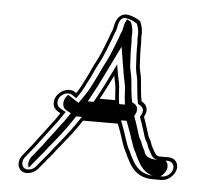

<svg xmlns="http://www.w3.org/2000/svg" viewBox="-51 -717 855 802"><g transform="rotate(5 377.0 -316.0)"><path d="M305.2 -388.6C291.6 -363.2 282.7 -341.4 266.8 -318.4C266.1 -318.9 263.2 -321.2 260.4 -323C228.7 -343.3 174.8 -311.8 176.6 -268C177.5 -246.2 193.5 -236.4 208.2 -228.8C201.9 -219.6 194.5 -208.2 187.8 -198.9L164.8 -168.8C157.8 -158.9 151.3 -150.2 144.8 -142.2L124.5 -115.8C108.3 -92.2 83.5 -62.9 65.2 -40.1C37.4 -3.7 57.5 43.2 105.3 29.7C124 24.4 135.3 12.8 145.3 -1L161.9 -21.1C169.6 -30.9 176.2 -38.9 182.5 -45.8C195 -59.5 206.6 -77.8 219.1 -91.4C248.9 -128.2 277.9 -163.9 305.5 -206.5H451C454.8 -195.3 461 -180.6 465.1 -168.8L473.6 -142.6C479.8 -127.1 484.7 -106.5 493.1 -93.2C497.5 -86.2 501.1 -74.2 507.1 -64.3C514.8 -50.8 517.9 -41.5 530.1 -27C546 -6.2 574.5 12 613.7 12H652.7C679.3 12 706.5 -10.8 712.5 -37C718.6 -63.3 701.4 -85 675.1 -85H636.1C623.8 -85 616.3 -97.1 611.2 -107L602.6 -122.9C600.4 -127.1 598.5 -131.9 597.1 -136.9C592.8 -151.8 586 -155.7 582.5 -167.9C580.2 -175.9 577.4 -185 574.1 -195L565.6 -221.1C562.3 -230.2 559.9 -237.1 557.3 -244.9C559.5 -248.6 563.4 -256.7 564.7 -262.5C569.7 -284 558.4 -300.4 541.8 -307.5C535.4 -335.3 535.4 -361.6 531.6 -394.7C530.1 -415.3 523.7 -433.4 521.7 -450.7C519.7 -480.4 517.8 -520.6 518.5 -553C518.7 -560.9 517.2 -568.9 517.4 -574.7C519.9 -601.6 515.7 -620.6 506.7 -641C493.1 -650.5 474.2 -660.7 450.7 -663.4C423.4 -666.7 406.6 -642.7 401.2 -619.5L395.5 -594.5C393 -589.7 390.7 -584.2 388.6 -578.3L382.6 -560.7C377 -548.4 372.8 -534.1 367.4 -521.8L357.6 -497.7C351.2 -481.8 345.5 -470.7 337.8 -455.7C324.3 -432.3 317 -410.8 305.2 -388.6ZM418.6 -404.9C421.3 -388.6 425.7 -374.7 427.5 -358.8L429.3 -330.9C430.1 -319.6 430.3 -312.6 431.5 -303.5L366.5 -303.5C384.3 -335.2 401.6 -370.2 418.6 -404.9ZM540.4 -243.6C543.9 -233.3 546.9 -224.6 550.9 -213.7L559.3 -187.8C562.6 -177.8 565.3 -168.9 567.6 -160.9C572.3 -144.6 578.9 -141.5 582.2 -129.9C583.9 -124.2 585.9 -119 588.5 -113.9L597.2 -97.9C601.9 -88.7 610.6 -70 632.6 -70H671.6C689.8 -70 701.6 -54.8 697.5 -37C693.4 -19 674.1 -3 656.2 -3H617.2C582.6 -3 557.4 -19 543.1 -37.7C531.3 -51.7 529.5 -58.8 520.9 -73.8C515.7 -82.4 512.5 -93.7 506.7 -103C500 -113.7 494.5 -134.3 488.3 -150.2L479.9 -176.2C474.3 -192.3 468 -207.2 463.3 -221.5H299C270.2 -177.1 239.4 -137.8 208.2 -99.4C193.4 -83 182.9 -66.2 172 -54.2C165.3 -46.8 158.1 -38.2 150.6 -28.6L133.8 -8.1C124.6 4.4 117.7 11.5 104.3 15.3C69.9 25.1 58 -8.4 76.6 -32.9C94.1 -54.6 120 -85.3 136.4 -109.2L156.2 -134.8C162.5 -142.7 170.1 -152.9 176.6 -162.1L199.5 -192.1C207.1 -202.4 214.2 -213.6 220.4 -222.5L229.8 -236.2L217.6 -242.4C203.1 -249.9 192.6 -257.4 192 -272C190.7 -303.6 228.7 -323.6 250.1 -309.9C252.4 -308.4 254.4 -306.7 256.4 -305.4L268.7 -297.3L279 -312.1C296.3 -337.2 305.6 -360 318.5 -384.3C331.3 -408.2 338.4 -429.3 350.8 -450.8C359.3 -465.5 365.1 -478.4 371.8 -495.2L381.5 -519C387.4 -532.6 391.9 -547.4 396.8 -558.3L403.2 -576.6C405.2 -582.6 407.6 -587.7 410 -592.6L416.2 -619.5C420.9 -639.6 430.9 -650.3 445.5 -648.5C464.7 -646.3 481.3 -638 493.5 -629.8C501.3 -611.1 504.3 -596.2 502 -572.7C501.2 -564.1 503.3 -556.2 503.1 -549.9C502.3 -516.8 504.4 -476.3 506.3 -446.5C507.6 -426.4 514.8 -409.4 516.2 -390.1C520.2 -355.3 520.8 -327.1 528 -295.8C542.5 -289.6 553.7 -279.7 549.7 -262.5C548 -255.2 543.5 -248.7 540.4 -243.6ZM404.9 -408.7C388 -374 370.8 -339.3 353.3 -308.2L342.3 -288.5L449.5 -288.5L446.8 -308.7C445.6 -317 445.4 -323.6 444.7 -335.2L442.8 -363.4C440.8 -380.9 436.4 -395.1 433.8 -410.5L426.7 -453.2ZM524.7 -262.5C530.5 -287.7 513.5 -295.9 502.9 -300.5C495.9 -330.7 495.5 -358.2 491.5 -392.9C490 -413 483.7 -430.3 481.6 -448.9C479.6 -479 477.6 -519.1 478.4 -551.8C478.5 -559.1 477 -566.5 477.2 -573.7C479.7 -599.4 476.3 -615.5 468.1 -635C463.8 -637.8 458.2 -641.1 452.3 -643.8C447.7 -637.9 443.3 -628.4 441.2 -619.5L435.3 -593.8C432.9 -589 430.5 -583.6 428.5 -577.7L422.3 -559.8C416.7 -547.4 413 -534.4 407 -520.8L397.3 -496.8C390.7 -480.4 385 -469.3 377.1 -453.9C363.9 -430.9 356.8 -410 344.5 -386.9C331.2 -362 322.2 -339.9 305.6 -315.9L279.8 -278.6L234.2 -308.4C224.8 -300.3 216.1 -285.9 216.8 -269.5C217.6 -250.5 228.9 -244.7 241.4 -238.3L251.7 -233C243.5 -221.2 235.5 -208.5 226.4 -196.1L203.4 -166.1C196.6 -156.3 190.3 -147.8 183.2 -139.1L163.2 -113.1C146.8 -89.2 122.1 -60.1 103.6 -37.1C92.3 -22 90.2 -3.2 96 8.9C99.6 5.4 102.9 1.4 106.8 -4L123.6 -24.3C131.1 -34 138 -42.3 144.6 -49.5C156.1 -62.1 167.4 -80 181 -94.9C210.3 -131 239.4 -166.9 266.5 -208.8L274.8 -221.5H486.9L490.9 -209.6C494.5 -198.7 500.7 -184.2 505 -171.9L513.4 -145.8C519.6 -130.2 525 -109.3 532.2 -97.8C537.5 -89.3 540.9 -77.7 546.3 -68.7C554.7 -54.2 556.9 -46.3 568.7 -32.4C585.1 -10.9 611.2 -3 617.2 -3H646.9C655.9 -8 669 -21.8 672.5 -37C676 -52.1 669.7 -64.9 662.8 -70H632.6C572.2 -70 573.7 -99.1 571.8 -102.9L563.1 -118.8C560.7 -123.6 558.7 -128.6 557.2 -134C553.4 -147 546.7 -150.5 542.6 -165C540.3 -173 537.5 -182 534.3 -192L525.8 -218C522.2 -227.9 519.5 -235.5 516.5 -244.4C518.9 -248.3 523.2 -256.2 524.7 -262.5ZM379.1 -406.4 438.5 -527.9 458.7 -407.1C461.3 -391.2 465.7 -377.4 467.6 -360.6L469.4 -332.6C470.2 -321.2 470.4 -314.3 471.6 -305.5L473.9 -288.5L317.8 -288.5L327.2 -305.3C344.8 -336.8 362.2 -371.7 379.1 -406.4Z"/></g></svg>

Font: HoneyBee
Style: BlurIt
Weight: 700
Foundry: Cannot Into Space Fonts
Version: Version 0.89